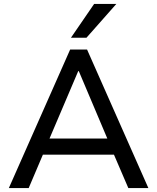

<svg xmlns="http://www.w3.org/2000/svg" viewBox="-20 -957 799 977"><path d="M25 0 337 -705H423L735 0H633L547 -200L593 -170H166L211 -200L126 0ZM378 -595 223 -231 199 -252H560L535 -231L381 -595ZM341 -765 459 -937H572L420 -765Z"/></svg>

Font: Nunito Sans 12pt ExtraLight 9pt Medium
Style: Regular
Weight: 500
Version: Version 3.101;gftools[0.9.27]